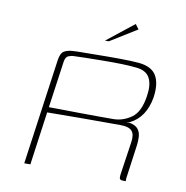

<svg xmlns="http://www.w3.org/2000/svg" viewBox="-71 -673 718 742"><g transform="rotate(10 287.5 -302.5)"><path d="M379 -210Q379 -210 345.5 -210Q312 -210 254.5 -210Q197 -210 125 -209L96 0H72L130 -414Q134 -443 147.5 -451Q161 -459 183 -460Q198 -461 219.5 -461Q241 -461 265.5 -461.5Q290 -462 315.5 -462Q341 -462 365 -462Q389 -462 409 -461Q429 -460 441 -459Q492 -454 510 -423Q528 -392 520 -337Q513 -297 494.5 -269.5Q476 -242 447 -228Q445 -227 441.5 -226.5Q438 -226 436 -226V-225Q438 -225 440.5 -225Q443 -225 445 -225Q470 -220 479.5 -207.5Q489 -195 490 -178.5Q491 -162 489 -146L471 -16Q470 -12 470 -6.5Q470 -1 471 0H459Q452 0 448 -3Q444 -6 446 -22L465 -151Q470 -182 458 -196Q446 -210 412 -210ZM128 -230Q145 -230 179.5 -229.5Q214 -229 254.5 -228.5Q295 -228 329.5 -228Q364 -228 380 -228Q419 -228 452 -251.5Q485 -275 494 -339Q501 -383 487.5 -409Q474 -435 437 -439Q413 -442 377.5 -443Q342 -444 304 -443.5Q266 -443 234 -442.5Q202 -442 185 -441Q181 -441 169 -437Q157 -433 154 -414ZM297 -521 403 -605 417 -586 312 -521Z"/></g></svg>

Font: Genos Thin Thin
Style: Italic
Weight: 250
Italic angle: -8°
Version: Version 1.010